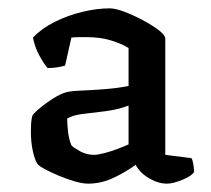

<svg xmlns="http://www.w3.org/2000/svg" viewBox="-20 -785 506 460"><path d="M191 -345Q178 -345 159 -350.5Q140 -356 121 -364Q102 -372 88 -379.5Q74 -387 70 -392Q64 -400 59 -421.5Q54 -443 54 -470Q54 -479 54.5 -488Q55 -497 57 -506Q57 -510 72 -523Q87 -536 106.5 -548.5Q126 -561 139 -564Q149 -567 175 -568Q201 -569 232 -571.5Q263 -574 288 -579V-670Q268 -682 243 -689Q218 -696 189 -696Q181 -696 170.5 -696Q160 -696 151 -695L136 -628Q130 -626 119 -624Q108 -622 94 -622Q85 -632 74 -652.5Q63 -673 59 -695Q80 -717 111 -732.5Q142 -748 177 -756.5Q212 -765 243 -765Q256 -765 277.5 -757Q299 -749 321.5 -737Q344 -725 360 -713Q376 -701 376 -692V-414L439 -406Q441 -403 443 -392.5Q445 -382 445 -373Q439 -363 416.5 -354Q394 -345 380 -345Q359 -345 337 -358Q315 -371 305 -390Q280 -372 251 -358.5Q222 -345 191 -345ZM205 -414Q214 -414 229.5 -418Q245 -422 261 -428Q277 -434 288 -439V-532Q261 -522 232 -518.5Q203 -515 178.5 -512Q154 -509 141 -501Q141 -487 143 -469.5Q145 -452 151 -437Q155 -432 171 -423Q187 -414 205 -414Z"/></svg>

Font: Texturina 12pt SemiBold
Style: Regular
Weight: 600
Designer: Guillermo Torres Carreño
Foundry: Omnibus-Type
Version: Version 1.002